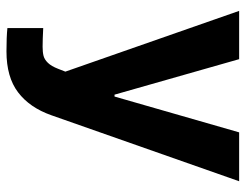

<svg xmlns="http://www.w3.org/2000/svg" viewBox="-104 -466 769 602"><g transform="rotate(90 281.0 -165.5)"><path d="M68.4 196.3V84Q105.5 85.9 127 85.9Q144 85.9 155.5 83Q167 80.1 177.5 69.3Q188 58.6 196.3 37.1L205.1 14.6L14.6 -530.3H166L277.3 -139.6H283.2L395.5 -530.3H548.8L341.8 58.6Q317.9 126.5 270 162.8Q222.2 199.2 141.6 199.2Q96.2 199.2 68.4 196.3Z"/></g></svg>

Font: Pretendard JP
Style: Bold
Weight: 700
Designer: Base glyphs from Inter by Rasmus Andersson; Hangeul glyphs from Noto Sans CJK(Source Han Sans) by Jang Soo-young and Kan
Foundry: Kil Hyung-jin
Version: Version 1.309